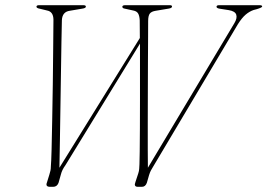

<svg xmlns="http://www.w3.org/2000/svg" viewBox="-20 -720 1030 740"><path d="M814.5 -694Q814.5 -700 824.5 -700H980.5Q990.5 -700 990.5 -695Q990.5 -691 969 -684.5L957.5 -681.5Q941.5 -676 927 -663.8Q912.5 -651.5 897 -627L569.5 -76.5Q565.5 -70.5 561.5 -62.8Q557.5 -55 554.5 -45L546 -15.5Q540.5 0 527 0H511.5Q494.5 0 502 -18.5L513 -52Q516 -61 516.5 -69.5Q517 -78 517.5 -87.5Q518 -100 518.5 -136.5Q519 -173 519.2 -224.5Q519.5 -276 519.5 -334.2Q519.5 -392.5 519.5 -449.2Q519.5 -506 519.5 -552L232 -83Q219 -65.5 214.5 -47L205.5 -15Q199.5 0 185 0H173Q154 0 161 -17L170 -46Q173 -55 174.5 -62.5Q176 -70 176 -78.5Q177.5 -95 178.8 -143Q180 -191 181.2 -257Q182.5 -323 183.5 -394.8Q184.5 -466.5 185 -532.2Q185.5 -598 186 -644.5Q185.5 -675 161.5 -679.5L135 -686Q120.5 -688.5 120.5 -694Q120.5 -700 130.5 -700H301Q311 -700 311 -694.5Q311 -688.5 296 -686.5L249 -678.5Q220 -674.5 218.5 -642Q217.5 -609.5 216.8 -557.5Q216 -505.5 215 -442.2Q214 -379 213 -312.8Q212 -246.5 211 -184.5Q210 -122.5 209 -73.5L519 -573.5Q519 -620.5 518.5 -642Q517.5 -659.5 512.2 -668.2Q507 -677 493.5 -679.5L461.5 -686.5Q451.5 -688 451.5 -694Q451.5 -700 463 -700H634.5Q643 -700 643 -695Q643 -689 631 -687L580.5 -678.5Q564 -676 557.5 -667.8Q551 -659.5 551 -639Q551 -620.5 550.8 -578.8Q550.5 -537 550.2 -481.5Q550 -426 549.8 -365.2Q549.5 -304.5 549.5 -247Q549.5 -189.5 549.5 -143.8Q549.5 -98 550 -73.5L883.5 -631Q895 -650 890.5 -663.5Q886 -677 861.5 -681L826.5 -686.5Q814.5 -688.5 814.5 -694Z"/></svg>

Font: Fraunces 72pt Thin
Style: Italic
Weight: 100
Italic angle: -16°
Version: Version 1.000;[b76b70a41]